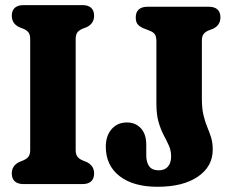

<svg xmlns="http://www.w3.org/2000/svg" viewBox="-20 -720 912 751"><path d="M276 -133.8Q276 -118.1 281.4 -109.2Q286.9 -100.4 300.9 -93.6L319.9 -85.8Q348.1 -71.7 348.1 -41.3Q348.1 -21.5 336.6 -10.7Q325.1 0 302.5 0H71.7Q49.6 0 37.8 -10.7Q26.1 -21.5 26.1 -41.3Q26.1 -71.7 54.2 -85.8L73.1 -93.6Q87.2 -100.4 92.7 -109.2Q98.1 -118.1 98.1 -133.8V-566.5Q98.1 -582.1 92.9 -590.9Q87.6 -599.6 74.1 -606.3L54.2 -614.2Q26.1 -628.3 26.1 -658.7Q26.1 -678.6 37.8 -689.3Q49.6 -700 71.7 -700H302.5Q325.1 -700 336.6 -689.3Q348.1 -678.6 348.1 -658.7Q348.1 -628.3 319.9 -614.2L299.9 -606.3Q286.4 -599.6 281.2 -590.9Q276 -582.1 276 -566.5ZM812.1 -134.7Q812.1 -68.8 754.1 -29.1Q696.1 10.6 596.3 10.6Q501.5 10.6 447.6 -31.2Q393.8 -73.1 393.8 -146.4Q393.8 -188.8 416.6 -214.9Q439.4 -241 476.4 -241Q509.9 -241 531 -218.3Q552.1 -195.6 552.1 -153.8V-113.1Q552.1 -84.6 563.8 -69.2Q575.5 -53.8 600.5 -53.8Q623.8 -53.8 636.5 -67.9Q649.3 -82.1 649.3 -108.2Q649.3 -131.1 640.6 -150.4Q632 -169.7 620.5 -191.2Q609 -212.8 600.3 -242.3Q591.7 -271.8 591.7 -315.5V-558.7Q591.7 -576.1 586.3 -584.8Q580.9 -593.4 567.8 -598.9L539.2 -610.2Q525.2 -616.8 518.1 -625.5Q511 -634.1 511 -652.3Q511 -672.2 522.7 -682.9Q534.5 -693.6 556.6 -693.6H796.6Q819.2 -693.6 830.7 -682.9Q842.2 -672.2 842.2 -652.3Q842.2 -621.7 814 -607.8L794 -600.1Q780.1 -593.4 774.8 -584.6Q769.6 -575.7 769.6 -559.9V-334.4Q769.6 -295.5 776 -269.2Q782.4 -243 790.8 -222.8Q799.3 -202.7 805.7 -182.4Q812.1 -162.1 812.1 -134.7Z"/></svg>

Font: Fraunces 144pt S100 Black
Style: Regular
Weight: 900
Version: Version 1.000